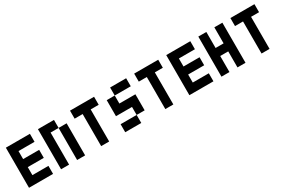

<svg xmlns="http://www.w3.org/2000/svg" viewBox="95 -1759 4186 2835"><g transform="rotate(-30 2187.5 -342.0)"><path d="M478.5 -683.6V-546.9H205.1V-410.2H478.5V-273.4H205.1V-136.7H478.5V0H68.4V-683.6Z M888.7 -683.6V-546.9H752V0H615.2V-683.6ZM888.7 -546.9H1025.4V0H888.7Z M1298.8 -546.9H1162.1V-683.6H1572.3V-546.9H1435.5V0H1298.8Z M1845.7 -546.9V-683.6H2119.1V-546.9ZM1709 0V-136.7H1982.4V0ZM1709 -546.9H1845.7V-410.2H2119.1V-136.7H1982.4V-273.4H1709Z M2392.6 -546.9H2255.9V-683.6H2666V-546.9H2529.3V0H2392.6Z M3212.9 -683.6V-546.9H2939.5V-410.2H3212.9V-273.4H2939.5V-136.7H3212.9V0H2802.7V-683.6Z M3349.6 -683.6H3486.3V-410.2H3623V-683.6H3759.8V0H3623V-273.4H3486.3V0H3349.6Z M4033.2 -546.9H3896.5V-683.6H4306.6V-546.9H4169.9V0H4033.2Z"/></g></svg>

Font: DatCub
Style: Bold
Weight: 700
Designer: GGBot
Version: 1.00